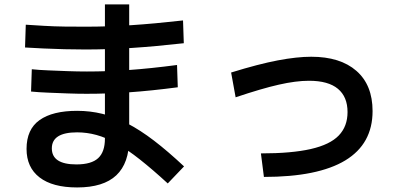

<svg xmlns="http://www.w3.org/2000/svg" viewBox="-20 -824 1800 852"><path d="M97.8 -163.3Q97.8 -250 155.6 -291.1Q213.3 -332.2 322.2 -332.2Q380 -332.2 434.4 -318.9Q488.9 -305.6 545.6 -276.1Q602.2 -246.7 663.3 -200Q724.4 -153.3 796.7 -85.6L724.4 -10Q656.7 -72.2 601.1 -116.1Q545.6 -160 498.3 -186.7Q451.1 -213.3 408.3 -225Q365.6 -236.7 322.2 -236.7Q210 -236.7 210 -165.6Q210 -94.4 318.9 -94.4Q385.6 -94.4 415.6 -122.2Q445.6 -150 445.6 -208.9V-804.4H553.3V-208.9Q553.3 -100 496.1 -46.1Q438.9 7.8 322.2 7.8Q213.3 7.8 155.6 -36.7Q97.8 -81.1 97.8 -163.3ZM91.1 -613.3 94.4 -714.4Q130 -712.2 175 -709.4Q220 -706.7 267.2 -706.1Q314.4 -705.6 360 -705.6Q458.9 -705.6 561.7 -712.2Q664.4 -718.9 792.2 -733.3L795.6 -632.2Q666.7 -617.8 562.8 -611.1Q458.9 -604.4 358.9 -604.4Q314.4 -604.4 266.1 -605.6Q217.8 -606.7 172.8 -608.9Q127.8 -611.1 91.1 -613.3ZM117.8 -417.8 121.1 -516.7Q153.3 -513.3 195 -511.7Q236.7 -510 280.6 -508.3Q324.4 -506.7 365.6 -506.7Q456.7 -506.7 551.7 -513.3Q646.7 -520 765.6 -535.6L768.9 -436.7Q650 -421.1 553.3 -414.4Q456.7 -407.8 364.4 -407.8Q324.4 -407.8 280 -409.4Q235.6 -411.1 193.9 -412.8Q152.2 -414.4 117.8 -417.8Z M1137.8 -143.3Q1274.4 -143.3 1359.4 -162.8Q1444.4 -182.2 1483.3 -222.8Q1522.2 -263.3 1522.2 -326.7Q1522.2 -394.4 1479.4 -430Q1436.7 -465.6 1351.1 -465.6Q1293.3 -465.6 1217.2 -448.3Q1141.1 -431.1 1025.6 -392.2L1005.6 -502.2Q1127.8 -540 1212.8 -556.1Q1297.8 -572.2 1361.1 -572.2Q1490 -572.2 1561.7 -509.4Q1633.3 -446.7 1633.3 -331.1Q1633.3 -185.6 1512.2 -112.2Q1391.1 -38.9 1151.1 -38.9Z"/></svg>

Font: Paperlogy 6 SemiBold
Style: Regular
Weight: 600
Designer: redesigned by Lee Juim, glyphs from Gmarket Sans & Montserrat
Foundry: PT&
Version: Version 1.001